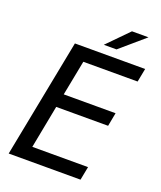

<svg xmlns="http://www.w3.org/2000/svg" viewBox="-163 -1009 928 1110"><g transform="rotate(20 301.0 -454.0)"><path d="M454.1 -907.7H555.7L405.8 -778.8H327.6ZM168 -729H600.1L584 -646H250L208 -430.2H526.9L511.2 -347.2H191.9L141.1 -83H483.9L467.8 0H25.9Z"/></g></svg>

Font: Hack
Style: Italic
Weight: 400
Italic angle: -11°
Monospace: yes
Designer: Christopher Simpkins
Foundry: Christopher Simpkins
Version: Version 2.019; ttfautohint (v1.4.1) -l 4 -r 80 -G 350 -x 0 -